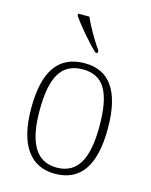

<svg xmlns="http://www.w3.org/2000/svg" viewBox="-116 -842 730 927"><g transform="rotate(15 248.5 -378.0)"><path d="M287 -606H298V-619C271 -657 233 -721 214 -766H158V-756C181 -721 247 -642 287 -606ZM248 10C374 10 440 -78 440 -267C440 -455 374 -543 252 -543C122 -543 57 -454 57 -267C57 -79 129 10 248 10ZM249 -21C144 -21 99 -109 99 -267C99 -430 141 -512 251 -512C356 -512 398 -433 398 -267C398 -113 359 -21 249 -21Z"/></g></svg>

Font: Noto Serif Myanmar SemiCondensed ExtraLight
Style: Regular
Weight: 200
Width: 4
Designer: Ben Mitchell and the Monotype Design Team
Foundry: Monotype Imaging Inc.
Version: Version 2.106